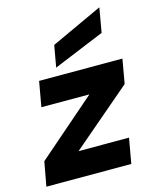

<svg xmlns="http://www.w3.org/2000/svg" viewBox="-128 -837 736 915"><g transform="rotate(-15 240.0 -380.0)"><path d="M-14 0 8 -120 298 -372H61L83 -496H494L473 -376L178 -124H427L405 0ZM178 -536 197 -643 450 -760H451L430 -640Z"/></g></svg>

Font: DM Sans 28pt Black
Style: Italic
Weight: 900
Italic angle: -10°
Version: Version 4.004;gftools[0.9.30]